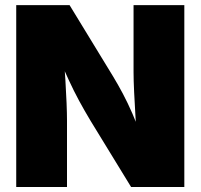

<svg xmlns="http://www.w3.org/2000/svg" viewBox="-20 -748 803 768"><path d="M44.9 0V-727.5H258.3L432.6 -441.9Q452.6 -408.7 471.7 -372.8Q490.7 -336.9 509.5 -293.9Q528.3 -251 546.9 -197.8L527.8 -185.1Q525.4 -224.6 522.2 -276.4Q519 -328.1 516.6 -377.9Q514.2 -427.7 514.2 -460.9V-727.5H717.3V0H504.4L341.8 -265.6Q317.4 -306.2 296.4 -345Q275.4 -383.8 254.9 -428.2Q234.4 -472.7 209.5 -528.3L234.4 -530.8Q238.3 -479.5 241.5 -429Q244.6 -378.4 246.3 -335.9Q248 -293.5 248 -265.6V0Z"/></svg>

Font: Inter 18pt Black
Style: Regular
Weight: 900
Designer: Rasmus Andersson
Foundry: rsms
Version: Version 4.001;git-66647c0bb